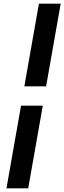

<svg xmlns="http://www.w3.org/2000/svg" viewBox="-20 -821 349 1041"><path d="M191 -801H309L230 -353H112ZM212 -248 133 200H15L94 -248Z"/></svg>

Font: Overused Grotesk SemiBold
Style: Italic
Weight: 600
Italic angle: -10°
Version: Version 0.003